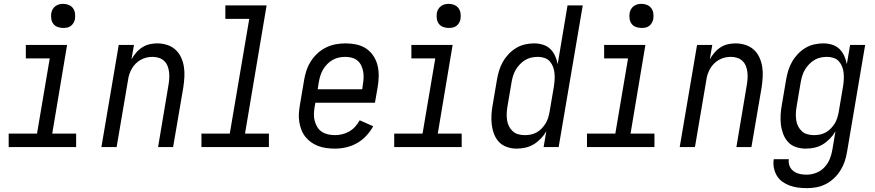

<svg xmlns="http://www.w3.org/2000/svg" viewBox="-20 -763 4540 996"><path d="M25 0V-70H172L238 -460H114V-530H328L251 -70H375V0ZM308 -618Q293 -618 279 -623Q265 -628 256.5 -639.5Q248 -651 246 -665.5Q244 -680 246 -695Q248 -706 253.5 -715.5Q259 -725 268 -731.5Q277 -738 287 -740.5Q297 -743 308 -743Q323 -743 336.5 -737.5Q350 -732 358.5 -720.5Q367 -709 369 -694.5Q371 -680 369 -665Q367 -654 361.5 -644.5Q356 -635 347.5 -628.5Q339 -622 328.5 -620Q318 -618 308 -618Z M506 0 596 -530H675L662 -455Q672 -473 686 -489.5Q700 -506 718 -517.5Q736 -529 756 -533.5Q776 -538 795 -538Q822 -538 847 -530Q872 -522 890.5 -505Q909 -488 919.5 -465Q930 -442 934 -416.5Q938 -391 936.5 -364Q935 -337 931 -310L878 0H800L854 -322Q857 -339 858 -356Q859 -373 857 -389.5Q855 -406 849 -421Q843 -436 831.5 -447Q820 -458 804 -463Q788 -468 771 -468Q756 -468 740.5 -464.5Q725 -461 710.5 -453Q696 -445 684 -433Q672 -421 664 -407Q656 -393 651 -378Q646 -363 644 -347L585 0Z M1025 0V-70H1172L1273 -665H1149V-735H1363L1251 -70H1375V0Z M1718 8Q1695 8 1673 5Q1651 2 1631 -5.5Q1611 -13 1594 -25Q1577 -37 1564 -53.5Q1551 -70 1543.5 -89.5Q1536 -109 1532.5 -131Q1529 -153 1530.5 -175Q1532 -197 1536 -220L1558 -350Q1562 -375 1570.5 -399.5Q1579 -424 1593.5 -446.5Q1608 -469 1628.5 -487.5Q1649 -506 1673 -517.5Q1697 -529 1722.5 -533.5Q1748 -538 1773 -538Q1802 -538 1829.5 -532Q1857 -526 1879.5 -511Q1902 -496 1917 -473Q1932 -450 1938.5 -423.5Q1945 -397 1944.5 -368Q1944 -339 1939 -310L1925 -230H1616L1612 -208Q1609 -190 1608.5 -171.5Q1608 -153 1612.5 -136Q1617 -119 1626 -104Q1635 -89 1649.5 -79.5Q1664 -70 1681.5 -66Q1699 -62 1718 -62Q1736 -62 1755 -66.5Q1774 -71 1791.5 -81Q1809 -91 1822.5 -106Q1836 -121 1846 -139L1916 -108Q1901 -81 1879.5 -58Q1858 -35 1831 -20Q1804 -5 1775 1.5Q1746 8 1718 8ZM1628 -300H1859L1862 -322Q1865 -339 1866 -357Q1867 -375 1864 -391.5Q1861 -408 1854 -423Q1847 -438 1834.5 -448.5Q1822 -459 1805.5 -463.5Q1789 -468 1772 -468Q1755 -468 1738 -464.5Q1721 -461 1706 -452.5Q1691 -444 1678 -431Q1665 -418 1656 -402.5Q1647 -387 1642 -371Q1637 -355 1634 -338Z M2025 0V-70H2172L2238 -460H2114V-530H2328L2251 -70H2375V0ZM2308 -618Q2293 -618 2279 -623Q2265 -628 2256.5 -639.5Q2248 -651 2246 -665.5Q2244 -680 2246 -695Q2248 -706 2253.5 -715.5Q2259 -725 2268 -731.5Q2277 -738 2287 -740.5Q2297 -743 2308 -743Q2323 -743 2336.5 -737.5Q2350 -732 2358.5 -720.5Q2367 -709 2369 -694.5Q2371 -680 2369 -665Q2367 -654 2361.5 -644.5Q2356 -635 2347.5 -628.5Q2339 -622 2328.5 -620Q2318 -618 2308 -618Z M2660 8Q2660 8 2660 8Q2660 8 2660 8Q2660 8 2660 8Q2660 8 2660 8Q2634 8 2609.5 -0.5Q2585 -9 2568.5 -26.5Q2552 -44 2543 -67.5Q2534 -91 2531 -116Q2528 -141 2529.5 -167.5Q2531 -194 2536 -220L2558 -350Q2562 -373 2569 -396.5Q2576 -420 2588.5 -442Q2601 -464 2618.5 -482.5Q2636 -501 2657.5 -514Q2679 -527 2703 -532.5Q2727 -538 2751 -538Q2775 -538 2797 -531Q2819 -524 2834.5 -509Q2850 -494 2859.5 -473Q2869 -452 2873 -430L2924 -735H3003L2878 0H2800L2814 -82Q2802 -61 2785 -43.5Q2768 -26 2748 -14Q2728 -2 2705 3Q2682 8 2660 8ZM2703 -62Q2718 -62 2733.5 -65Q2749 -68 2763.5 -76Q2778 -84 2790 -96.5Q2802 -109 2810.5 -123Q2819 -137 2823.5 -152Q2828 -167 2831 -183L2853 -313Q2856 -331 2857 -348.5Q2858 -366 2856.5 -383Q2855 -400 2849 -416Q2843 -432 2832 -444.5Q2821 -457 2804.5 -462.5Q2788 -468 2771 -468Q2754 -468 2737 -464.5Q2720 -461 2705 -452Q2690 -443 2677.5 -430Q2665 -417 2656 -402Q2647 -387 2642 -371Q2637 -355 2634 -338L2612 -208Q2609 -191 2608.5 -173.5Q2608 -156 2610.5 -139Q2613 -122 2620.5 -107.5Q2628 -93 2640 -82Q2652 -71 2668.5 -66.5Q2685 -62 2702 -62Z M3025 0V-70H3172L3238 -460H3114V-530H3328L3251 -70H3375V0ZM3308 -618Q3293 -618 3279 -623Q3265 -628 3256.5 -639.5Q3248 -651 3246 -665.5Q3244 -680 3246 -695Q3248 -706 3253.5 -715.5Q3259 -725 3268 -731.5Q3277 -738 3287 -740.5Q3297 -743 3308 -743Q3323 -743 3336.5 -737.5Q3350 -732 3358.5 -720.5Q3367 -709 3369 -694.5Q3371 -680 3369 -665Q3367 -654 3361.5 -644.5Q3356 -635 3347.5 -628.5Q3339 -622 3328.5 -620Q3318 -618 3308 -618Z M3506 0 3596 -530H3675L3662 -455Q3672 -473 3686 -489.5Q3700 -506 3718 -517.5Q3736 -529 3756 -533.5Q3776 -538 3795 -538Q3822 -538 3847 -530Q3872 -522 3890.5 -505Q3909 -488 3919.5 -465Q3930 -442 3934 -416.5Q3938 -391 3936.5 -364Q3935 -337 3931 -310L3878 0H3800L3854 -322Q3857 -339 3858 -356Q3859 -373 3857 -389.5Q3855 -406 3849 -421Q3843 -436 3831.5 -447Q3820 -458 3804 -463Q3788 -468 3771 -468Q3756 -468 3740.5 -464.5Q3725 -461 3710.5 -453Q3696 -445 3684 -433Q3672 -421 3664 -407Q3656 -393 3651 -378Q3646 -363 3644 -347L3585 0Z M4166 213Q4142 213 4119.5 210Q4097 207 4076.5 199.5Q4056 192 4038.5 179.5Q4021 167 4010 148.5Q3999 130 3994.5 107.5Q3990 85 3994 63H4072Q4070 75 4072.5 87Q4075 99 4081 108.5Q4087 118 4096.5 125Q4106 132 4117.5 136Q4129 140 4141 141.5Q4153 143 4166 143Q4190 143 4214.5 133.5Q4239 124 4257 104.5Q4275 85 4284.5 61.5Q4294 38 4298 13L4314 -82Q4302 -61 4285 -43.5Q4268 -26 4248 -14Q4228 -2 4205.5 3Q4183 8 4160 8Q4160 8 4160 8Q4160 8 4160 8Q4134 8 4109.5 0Q4085 -8 4068.5 -26Q4052 -44 4043 -67.5Q4034 -91 4031 -116Q4028 -141 4029.5 -167.5Q4031 -194 4036 -220L4058 -350Q4062 -373 4069 -396.5Q4076 -420 4088.5 -442Q4101 -464 4118.5 -482.5Q4136 -501 4157.5 -514Q4179 -527 4203 -532.5Q4227 -538 4251 -538Q4275 -538 4297 -531Q4319 -524 4334.5 -509Q4350 -494 4359.5 -473Q4369 -452 4373 -430L4390 -530H4468L4374 25Q4370 50 4362 74Q4354 98 4340 120.5Q4326 143 4306.5 161.5Q4287 180 4263.5 192Q4240 204 4215 208.5Q4190 213 4166 213ZM4203 -62Q4218 -62 4233.5 -65Q4249 -68 4263.5 -76Q4278 -84 4290 -96.5Q4302 -109 4310.5 -123Q4319 -137 4323.5 -152Q4328 -167 4331 -183L4353 -313Q4356 -330 4357 -348Q4358 -366 4356.5 -383Q4355 -400 4349 -416Q4343 -432 4332 -444.5Q4321 -457 4304.5 -462.5Q4288 -468 4271 -468Q4254 -468 4237 -464.5Q4220 -461 4205 -452Q4190 -443 4177.5 -430Q4165 -417 4156 -402Q4147 -387 4142 -371Q4137 -355 4134 -338L4112 -208Q4109 -191 4108.5 -173.5Q4108 -156 4110.5 -139Q4113 -122 4120.5 -107.5Q4128 -93 4140 -82Q4152 -71 4168.5 -66.5Q4185 -62 4202 -62Z"/></svg>

Font: iosevka_custom_sans_ss08
Style: Italic
Weight: 400
Italic angle: -10°
Designer: Belleve Invis
Foundry: Belleve Invis
Version: Version 10.3.0; ttfautohint (v1.8.3)